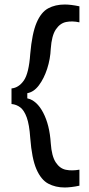

<svg xmlns="http://www.w3.org/2000/svg" viewBox="-20 -699 396 851"><path d="M31 -238V-307Q63 -310 85.5 -342Q108 -374 114 -460Q122 -551 142 -598Q162 -645 193.5 -662Q225 -679 267 -679Q294 -679 332 -671V-600Q300 -607 273 -601.5Q246 -596 227.5 -568.5Q209 -541 205 -483Q203 -437 189 -394Q175 -351 152.5 -321Q130 -291 101 -286V-263Q143 -254 171.5 -199.5Q200 -145 205 -64Q209 -7 227 20.5Q245 48 272 53.5Q299 59 332 53V124Q314 128 296.5 130Q279 132 267 132Q226 132 194 115Q162 98 141.5 51Q121 4 114 -88Q110 -147 98.5 -178.5Q87 -210 70 -223Q53 -236 31 -238Z"/></svg>

Font: Bricolage Grotesque 10pt
Style: Regular
Weight: 400
Designer: Mathieu Triay
Foundry: Atelier Triay
Version: Version 1.000; ttfautohint (v1.8.4.7-5d5b);gftools[0.9.32]